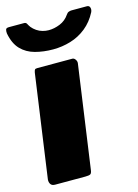

<svg xmlns="http://www.w3.org/2000/svg" viewBox="-114 -805 624 868"><g transform="rotate(-15 198.0 -371.0)"><path d="M207 -23Q205 -7 198.5 -3.5Q192 0 175 0H34Q19 0 13 -9Q7 -18 8 -31L76 -513Q78 -524 81 -527Q84 -530 93 -530H256Q264 -530 270 -521.5Q276 -513 275 -504ZM381 -742Q392 -742 395 -732Q398 -722 393 -711Q372 -670 339 -643.5Q306 -617 266 -605Q226 -593 184 -593Q139 -593 100 -603.5Q61 -614 35 -641Q9 -668 0 -717Q-1 -727 1 -734.5Q3 -742 16 -742H87Q96 -742 99.5 -735Q103 -728 110 -718Q119 -707 131.5 -698.5Q144 -690 158.5 -686Q173 -682 187 -682Q213 -682 240 -693Q267 -704 284 -729Q289 -737 296 -739.5Q303 -742 309 -742H381Z"/></g></svg>

Font: Libre Franklin Thin Black
Style: Italic
Weight: 900
Italic angle: -8°
Version: Version 2.000